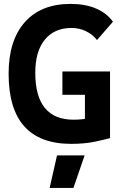

<svg xmlns="http://www.w3.org/2000/svg" viewBox="-20 -723 626 978"><path d="M342.8 9.8Q183.3 9.8 103.6 -79.6Q23.9 -168.9 23.9 -347.7Q23.9 -517.1 106.4 -610.1Q189 -703.1 338.9 -703.1Q414.6 -703.1 469.5 -679.4Q524.4 -655.8 555.2 -612.3L474.1 -519Q451.7 -547.9 417.7 -564.2Q383.8 -580.6 344.7 -580.6Q257 -580.6 208.3 -521Q159.7 -461.4 159.7 -352.5Q159.7 -232.9 208.6 -173.1Q257.5 -113.3 354.5 -113.3Q400.9 -113.3 436.3 -122.3Q471.7 -131.3 494.1 -137.7L540.5 -19.5Q519.1 -13.2 465.4 -1.7Q411.6 9.8 342.8 9.8ZM412.6 -19.5V-358.9H540.5V-19.5ZM297.9 -240.2V-358.9H537.6V-240.2ZM232.9 234.4 270.5 68.4H411.1L354 234.4Z"/></svg>

Font: Cascadia Mono PL
Style: Regular
Weight: 400
Monospace: yes
Designer: Aaron Bell
Foundry: Saja Typeworks
Version: Version 2102.003